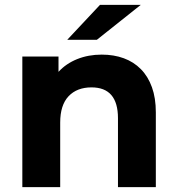

<svg xmlns="http://www.w3.org/2000/svg" viewBox="-20 -771 731 791"><path d="M622 -308V0H466V-284Q466 -411 357 -411Q297 -411 262.5 -374.5Q228 -338 228 -266V0H72V-538H221V-475Q252 -509 298 -527.5Q344 -546 399 -546Q449 -546 490 -531Q531 -516 560.5 -486Q590 -456 606 -411.5Q622 -367 622 -308ZM392 -751H560L379 -607H257Z"/></svg>

Font: CMG Sans
Style: Bold
Weight: 700
Designer: Julieta Ulanovsky
Foundry: Julieta Ulanovsky
Version: Version 7.200